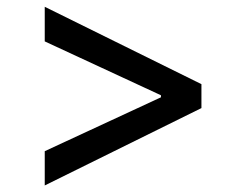

<svg xmlns="http://www.w3.org/2000/svg" viewBox="-20 -572 705 572"><path d="M580.1 -250 113.3 -19.5V-121.6L462.9 -283.7L459.5 -278.3V-293L462.9 -286.6L113.3 -448.7V-551.8L580.1 -321.3Z"/></svg>

Font: Inter Cardless
Style: Regular
Weight: 400
Designer: Rasmus Andersson
Foundry: rsms
Version: Version 4.001;git-9221beed3